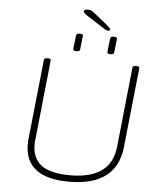

<svg xmlns="http://www.w3.org/2000/svg" viewBox="-64 -1061 948 1123"><g transform="rotate(5 410.0 -500.0)"><path d="M383 6Q124 6 124 -193Q124 -201 124.5 -208.5Q125 -216 126 -224L175 -690Q176 -702 192 -702H200Q217 -702 215 -690L166 -221Q165 -214 164.5 -207Q164 -200 164 -193Q164 -113 217 -72.5Q270 -32 387 -32Q626 -32 646 -221L695 -690Q696 -702 712 -702H720Q737 -702 735 -690L686 -224Q662 6 383 6ZM560 -758Q549 -758 545 -761Q541 -764 541 -770L550 -850Q551 -855 555.5 -858.5Q560 -862 571 -862Q592 -862 590 -850L581 -770Q581 -758 560 -758ZM360 -758Q349 -758 345 -761Q341 -764 341 -770L350 -850Q351 -855 355.5 -858.5Q360 -862 371 -862Q392 -862 390 -850L381 -770Q381 -758 360 -758ZM533 -894Q525 -894 516 -899.5Q507 -905 492 -915L405 -971Q383 -985 383 -995Q383 -1006 407 -1006Q420 -1006 428.5 -1001.5Q437 -997 454 -983L526 -925Q546 -908 546 -902Q546 -894 533 -894Z"/></g></svg>

Font: Asap Expanded Expanded Thin
Style: Italic
Weight: 100
Width: 7
Italic angle: -6°
Designer: Pablo Cosgaya
Foundry: Omnibus-Type
Version: Version 3.001; ttfautohint (v1.8.4.7-5d5b)